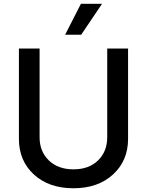

<svg xmlns="http://www.w3.org/2000/svg" viewBox="-20 -984 777 1016"><path d="M324.7 -800.3 408.2 -963.9H520L409.7 -800.3ZM547.4 -727.1H657.7V-249Q657.7 -133.8 578.1 -60.8Q498.5 12.2 368.7 12.2Q238.8 12.2 159.4 -60.5Q80.1 -133.3 80.1 -249V-727.1H189.5V-257.8Q189.5 -182.6 238.3 -135.3Q287.1 -87.9 368.7 -87.9Q450.7 -87.9 499 -135.3Q547.4 -182.6 547.4 -257.8Z"/></svg>

Font: Interop Med
Style: Regular
Weight: 500
Designer: Rasmus Andersson, Google, Jang Haemin
Foundry: jhaemin
Version: Version 1.007